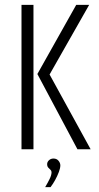

<svg xmlns="http://www.w3.org/2000/svg" viewBox="-20 -611 404 786"><path d="M297 0 133 -308 292 -591H345L183 -306L351 0ZM68 0V-591H117V0ZM165 155Q175 138 183 122Q191 106 191 94Q191 88 186.5 84Q182 80 177.5 75Q173 70 173 61Q173 52 180.5 45Q188 38 199 38Q212 38 219.5 47Q227 56 227 66Q227 77 221 93Q215 109 206 125.5Q197 142 187 155Z"/></svg>

Font: Alumni Sans Light
Style: Regular
Weight: 300
Version: Version 1.018